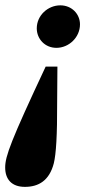

<svg xmlns="http://www.w3.org/2000/svg" viewBox="-22 -522 344 730"><path d="M196.3 -268.9H151.7C19.2 13.6 -2.3 72 -2.3 114.7C-2.3 159.1 21.8 188.5 72.7 188.5C124.5 188.5 165.6 164.9 182.6 98.8C191.2 63.6 195.7 -5.5 195.3 -135.4L196.3 -268.9ZM282.1 -429.3C282.1 -468.3 251.3 -501.7 207.3 -501.7C160.2 -501.7 117.8 -463.5 117.8 -414.2C117.8 -374.3 148.5 -340.1 192.6 -340.1C239.7 -340.1 282.1 -379.7 282.1 -429.3Z"/></svg>

Font: Source Serif Variable
Style: Italic
Weight: 389
Italic angle: -12°
Designer: Frank Grießhammer
Foundry: Adobe Systems Incorporated
Version: Version 3.001;hotconv 1.0.111;makeotfexe 2.5.65597